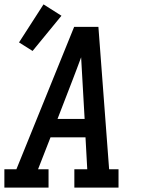

<svg xmlns="http://www.w3.org/2000/svg" viewBox="-29 -858 649 878"><path d="M-9 0V-84H46L310 -735H421L470 -84H513V0H311V-84H370L362 -230H202L145 -84H193V0ZM234 -314H358L348 -490Q346 -516 345 -542.5Q344 -569 342 -596Q332 -569 322 -542.5Q312 -516 302 -490ZM120 -625 58 -664 170 -838 252 -786Z"/></svg>

Font: Iosevka Etoile Medium Oblique
Style: Regular
Weight: 500
Italic angle: -9°
Designer: Belleve Invis
Foundry: Belleve Invis
Version: Version 15.5.2; ttfautohint (v1.8.4)